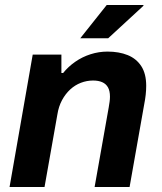

<svg xmlns="http://www.w3.org/2000/svg" viewBox="-20 -743 642 763"><path d="M18 0 110 -526H224V-453H231Q251 -478 279 -497.5Q307 -517 340 -527.5Q373 -538 407 -538Q453 -538 487.5 -524Q522 -510 541.5 -480Q561 -450 561 -402Q561 -385 559 -366.5Q557 -348 553 -328L495 0H356L412 -316Q414 -328 415.5 -338.5Q417 -349 417 -359Q417 -382 409 -396Q401 -410 386 -416.5Q371 -423 350 -423Q325 -423 301.5 -414Q278 -405 259 -387.5Q240 -370 226.5 -345Q213 -320 208 -288L157 0ZM299 -591 404 -723H550V-720L410 -591Z"/></svg>

Font: Archivo SemiBold
Style: Bold Italic
Weight: 700
Italic angle: -10°
Version: Version 2.001